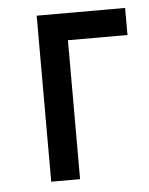

<svg xmlns="http://www.w3.org/2000/svg" viewBox="-41 -495 412 530"><g transform="rotate(-5 165.0 -230.0)"><path d="M80 -460H325V-385H160V0H80Z"/></g></svg>

Font: Von Book
Style: Regular
Weight: 400
Version: Version 4.000; ttfautohint (v1.8.4.7-5d5b)